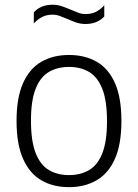

<svg xmlns="http://www.w3.org/2000/svg" viewBox="-20 -782 584 812"><path d="M272 9.5Q205 9.5 155.2 -19.2Q105.5 -48 77.8 -109.8Q50 -171.5 50 -270.5Q50 -369 77.5 -430.5Q105 -492 154.8 -520.8Q204.5 -549.5 272 -549.5Q339 -549.5 388.8 -521Q438.5 -492.5 466 -431Q493.5 -369.5 493.5 -270.5Q493.5 -172 466 -110.2Q438.5 -48.5 388.5 -19.5Q338.5 9.5 272 9.5ZM272 -41.5Q321 -41.5 357 -62.8Q393 -84 412.8 -134Q432.5 -184 432.5 -269Q432.5 -356 412.8 -406Q393 -456 357 -477.5Q321 -499 272 -499Q223 -499 186.8 -477.8Q150.5 -456.5 130.8 -406.8Q111 -357 111 -272Q111 -185 130.8 -134.8Q150.5 -84.5 186.5 -63Q222.5 -41.5 272 -41.5ZM341.5 -680.5Q320.5 -680.5 301.2 -687.2Q282 -694 264.5 -702Q248.5 -709 233 -714.5Q217.5 -720 202 -720Q178.5 -720 159.8 -711Q141 -702 123 -683V-730Q152.5 -762 202.5 -762Q223.5 -762 242.8 -755.2Q262 -748.5 279.5 -741Q296 -734 311.2 -728.2Q326.5 -722.5 342 -722.5Q366 -722.5 384.8 -731.5Q403.5 -740.5 421 -759.5V-712.5Q391.5 -680.5 341.5 -680.5Z"/></svg>

Font: Encode Sans Condensed Thin Light
Style: Regular
Weight: 300
Version: Version 3.002